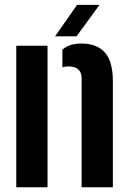

<svg xmlns="http://www.w3.org/2000/svg" viewBox="-20 -794 545 814"><path d="M326 0V-462.5Q325.5 -512.5 269.5 -512.5Q259 -512.5 244.5 -509V-583.5Q259 -596 278.2 -602.8Q297.5 -609.5 325 -609.5Q389.5 -609.5 423.8 -572.5Q458 -535.5 458.5 -451V0ZM49 0V-600H181.5V0ZM213.5 -640 307 -773.5H402L304.5 -640Z"/></svg>

Font: Big Shoulders Stencil Text ExtraBold
Style: Regular
Weight: 800
Designer: Patric King
Foundry: XO Type Co
Version: Version 1.000